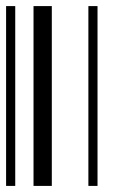

<svg xmlns="http://www.w3.org/2000/svg" viewBox="-20 -610 370 630"><path d="M0 0V-590H30V0ZM90 0V-590H150V0ZM270 0V-590H300V0Z"/></svg>

Font: Libre Barcode 128
Style: Regular
Weight: 400
Version: Version 1.005; ttfautohint (v1.8.3)